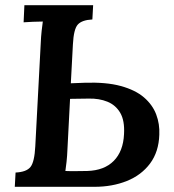

<svg xmlns="http://www.w3.org/2000/svg" viewBox="-20 -720 672 740"><path d="M37 0 40 -55Q82 -57 97.5 -76.5Q113 -96 116 -156L137 -553Q138 -578 140.5 -601Q143 -624 145 -637Q128 -637 106 -636Q84 -635 71 -634L74 -700H339L336 -645Q296 -643 280 -625.5Q264 -608 261 -549L253 -399L305 -401Q389 -404 445.5 -388.5Q502 -373 535 -344.5Q568 -316 582 -279Q596 -242 594 -201Q592 -135 558.5 -90Q525 -45 469 -22.5Q413 0 344 0ZM232 -61Q251 -60 275.5 -60.5Q300 -61 316 -61Q382 -63 418.5 -100Q455 -137 458 -203Q461 -255 443.5 -285Q426 -315 394 -328Q362 -341 322 -340Q303 -340 285.5 -339.5Q268 -339 250 -339L240 -146Q239 -119 236.5 -96.5Q234 -74 232 -61Z"/></svg>

Font: Lora SemiBold
Style: Italic
Weight: 600
Italic angle: -3°
Designer: Olga Karpushina, Alexei Vanyashin (Cyrillic)
Foundry: Cyreal
Version: Version 3.011; ttfautohint (v1.8.4.7-5d5b)